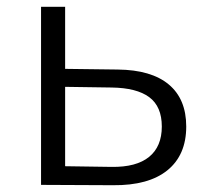

<svg xmlns="http://www.w3.org/2000/svg" viewBox="-20 -545 603 566"><path d="M327 -340Q426 -339 477.5 -296Q529 -253 529 -172Q529 -88 473.5 -43Q418 2 313 1L101 0V-525H172V-342ZM309 -53Q382 -52 419.5 -82.5Q457 -113 457 -172Q457 -231 420 -258.5Q383 -286 309 -287L172 -289V-55Z"/></svg>

Font: MOST Montserrat
Style: Regular
Weight: 400
Designer: Julieta Ulanovsky
Foundry: Julieta Ulanovsky
Version: Version 8.000;March 11, 2024;FontCreator 15.0.0.2926 64-bit